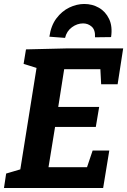

<svg xmlns="http://www.w3.org/2000/svg" viewBox="-21 -948 641 968"><path d="M-1 0 10 -73 98 -99 79 -79 166 -623 181 -600 98 -626 110 -699 317 -704H600L572 -523H489L484 -619L506 -599H280L306 -621L269 -386L253 -409H479L462 -308H235L261 -335L219 -77L205 -105H442L410 -82L446 -189H530L499 0ZM404 -928Q444 -928 477.5 -909Q511 -890 529 -852.5Q547 -815 539 -761L458 -760Q460 -797 441.5 -813.5Q423 -830 398 -830Q368 -830 341.5 -810.5Q315 -791 307 -757L228 -763Q236 -819 263.5 -855.5Q291 -892 328.5 -910Q366 -928 404 -928Z"/></svg>

Font: Bitter Thin
Style: Bold Italic
Weight: 700
Italic angle: -9°
Version: Version 3.021